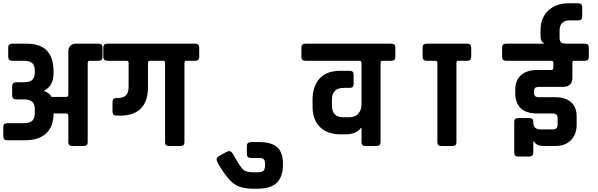

<svg xmlns="http://www.w3.org/2000/svg" viewBox="-21 -889 3641 1169"><path d="M441 -623H579Q603 -623 603 -600V-543Q603 -519 579 -519H525Q513 -519 513 -505V-23Q513 0 489 0H419Q395 0 395 -23V-184Q395 -198 383 -198H305Q305 -119 260 -77Q215 -35 131 -35H23Q-1 -35 -1 -59V-116Q-1 -139 23 -139H123Q159 -139 175 -153.5Q191 -168 191 -201V-223Q191 -256 175 -270Q159 -284 123 -284H77Q53 -284 53 -308V-363Q53 -388 77 -388H123Q159 -388 175 -402.5Q191 -417 191 -450V-458Q191 -491 175 -505Q159 -519 123 -519H53Q29 -519 29 -543V-600Q29 -623 53 -623H139Q225 -623 265 -580.5Q305 -538 305 -453V-444Q305 -366 249 -338V-334Q279 -324 293 -299H383Q395 -299 395 -313V-577Q395 -597 407 -610Q419 -623 441 -623Z M632 -623H1168Q1192 -623 1192 -600V-543Q1192 -519 1168 -519H1114Q1102 -519 1102 -505V-23Q1102 0 1078 0H1008Q984 0 984 -23V-505Q984 -518 974 -519H892Q880 -519 880 -505V-356Q880 -273 837 -229Q794 -185 712 -185H688Q664 -185 664 -209V-268Q664 -292 688 -292H692Q730 -292 746 -308.5Q762 -325 762 -361V-505Q762 -518 752 -519H632Q608 -519 608 -543V-600Q608 -623 632 -623Z M1482 48V1Q1482 -24 1507 -24H1558Q1631 -24 1666.5 7Q1702 38 1702 111.5Q1702 185 1665.5 222.5Q1629 260 1548 260H1521Q1445 260 1404 230.5Q1363 201 1310 113Q1298 92 1298 81Q1298 70 1311 62L1356 37Q1365 31 1376 31Q1387 31 1397.5 49Q1408 67 1421 89Q1434 111 1438.5 117.5Q1443 124 1452.5 136Q1462 148 1470 151Q1494 160 1520 160H1547Q1576 160 1584.5 149Q1593 138 1593 114.5Q1593 91 1586.5 82Q1580 73 1555 73H1507Q1482 73 1482 48Z M2296 -505V-24Q2296 0 2272 0H2202Q2180 0 2180 -24V-110H2176Q2166 -93 2141 -82Q2116 -71 2084 -71H2054Q1972 -71 1927 -115.5Q1882 -160 1882 -241V-288Q1884 -368 1927 -413Q1970 -458 2052 -458H2108Q2132 -458 2132 -434V-377Q2132 -354 2108 -354H2074Q2000 -354 2000 -282V-247Q2000 -211 2017 -193Q2034 -175 2072 -175H2102Q2142 -175 2161 -197.5Q2180 -220 2180 -254V-505Q2180 -519 2168 -519H1838Q1814 -519 1814 -543V-600Q1814 -623 1838 -623H2362Q2386 -623 2386 -600V-543Q2386 -519 2362 -519H2308Q2296 -519 2296 -505Z M2734 0H2666Q2642 0 2642 -23V-505Q2642 -519 2630 -519H2576Q2552 -519 2552 -543V-600Q2552 -623 2576 -623H2824Q2848 -623 2848 -600V-543Q2848 -519 2824 -519H2770Q2758 -519 2758 -505V-23Q2758 0 2734 0Z M3386 -701V-662Q3386 -639 3395 -631Q3404 -623 3432 -623H3540Q3564 -623 3564 -600V-542Q3564 -519 3540 -519H3476Q3464 -519 3464 -507V-415Q3464 -360 3404 -360H3260Q3242 -360 3236 -352.5Q3230 -345 3230 -328V-324Q3230 -297 3260 -297H3360Q3422 -297 3456 -267Q3490 -237 3490 -179V-131Q3490 -71 3455 -35.5Q3420 0 3360 0H3292Q3244 0 3230 -28H3226V41Q3226 64 3202 64H3134Q3110 64 3110 41V-147Q3110 -170 3134 -170H3202Q3226 -170 3226 -147V-143Q3226 -101 3270 -101H3344Q3360 -101 3367 -108.5Q3374 -116 3374 -133V-171Q3374 -198 3344 -198H3250Q3116 -198 3116 -326V-341Q3116 -401 3152 -432Q3188 -463 3250 -463H3336Q3348 -463 3348 -477V-507Q3348 -519 3336 -519H3060Q3036 -519 3036 -542V-600Q3036 -623 3060 -623H3290V-627Q3270 -636 3270 -670V-705Q3270 -780 3317 -824.5Q3364 -869 3440 -869H3500Q3524 -869 3524 -845V-789Q3524 -765 3500 -765H3448Q3386 -765 3386 -701Z"/></svg>

Font: RajdhaniMono
Style: Bold
Weight: 700
Monospace: yes
Designer: Satya Rajpurohit, Jyotish Sonowal
Foundry: Indian Type Foundry
Version: Version 1.201;PS 1.0;hotconv 1.0.78;makeotf.lib2.5.61930; tt